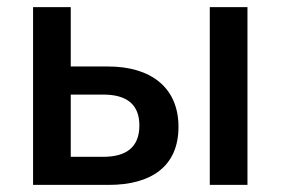

<svg xmlns="http://www.w3.org/2000/svg" viewBox="-20 -520 789 540"><path d="M270 -254C337 -254 372 -226 372 -167C372 -106 335 -79 271 -79H179V-254ZM286 0C405 0 482 -52 482 -163C482 -275 403 -333 284 -333H179V-500H73V0ZM676 -500H570V0H676Z"/></svg>

Font: Perun Medium
Style: Regular
Weight: 500
Foundry: Copyright (c) Stefan Peev, Context Ltd, 2016
Version: Version 1.089